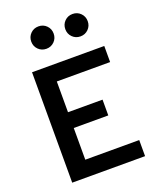

<svg xmlns="http://www.w3.org/2000/svg" viewBox="-169 -1044 938 1144"><g transform="rotate(-20 300.0 -472.0)"><path d="M87 0V-700H545V-598H207V-403H426V-303H207V-102H549V0ZM216 -802Q186 -802 165.5 -822.5Q145 -843 145 -873Q145 -903 165.5 -923.5Q186 -944 216 -944Q246 -944 266.5 -923.5Q287 -903 287 -873Q287 -843 266.5 -822.5Q246 -802 216 -802ZM432 -802Q402 -802 381.5 -822.5Q361 -843 361 -873Q361 -903 381.5 -923.5Q402 -944 432 -944Q462 -944 482.5 -923.5Q503 -903 503 -873Q503 -843 482.5 -822.5Q462 -802 432 -802Z"/></g></svg>

Font: Red Hat Mono Medium
Style: Regular
Weight: 500
Monospace: yes
Designer: Pentagram, MCKL
Foundry: Pentagram, MCKL
Version: Version 1.023; ttfautohint (v1.8.3)